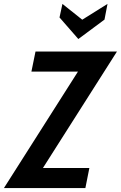

<svg xmlns="http://www.w3.org/2000/svg" viewBox="-59 -964 620 984"><path d="M-39 0 340.5 -597H102L123 -700H540.5L161 -103H399L378.5 0ZM342.5 -764 246 -874.5 261 -944 362.5 -863 492 -944 476.5 -863.5Z"/></svg>

Font: Cabin Condensed SemiBold
Style: Italic
Weight: 600
Width: 3
Italic angle: -10°
Designer: Pablo Impallari
Foundry: Pablo Impallari. http://www.impallari.com Igino Marini. http://www.ikern.com
Version: Version 3.001; ttfautohint (v1.8.3)